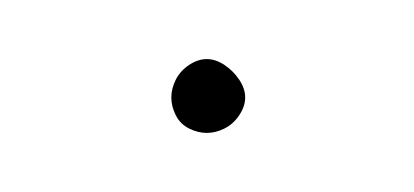

<svg xmlns="http://www.w3.org/2000/svg" viewBox="-20 -693 140 65"><path d="M38 -660Q38 -657 39.5 -654Q41 -651 44 -649.5Q47 -648 50 -648Q53 -648 56 -649.5Q59 -651 61 -654Q63 -657 63 -660Q63 -663 61 -666Q59 -669 56 -671Q53 -673 50 -673Q47 -673 44 -671Q41 -669 39.5 -666Q38 -663 38 -660Z"/></svg>

Font: Linefont Thin
Style: Regular
Weight: 100
Monospace: yes
Version: Version 3.002;gftools[0.9.33]